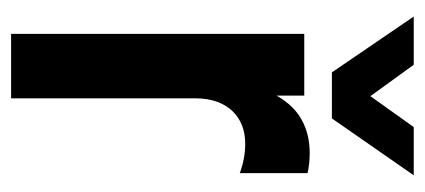

<svg xmlns="http://www.w3.org/2000/svg" viewBox="-230 -536 766 346"><g transform="rotate(90 153.0 -363.0)"><path d="M41 -528.3H152.3V-478.5Q170.9 -510.7 197.3 -524.4Q222.7 -538.1 255.9 -538.1Q265.6 -538.1 274.9 -537.1Q284.2 -536.1 292 -534.2V-412.1Q265.6 -421.9 239.3 -421.9Q202.1 -421.9 179.7 -398.4Q157.2 -374 157.2 -332V0H41ZM9.8 -725.6H96.7L153.3 -647.5L209 -725.6H295.9L193.4 -578.1H110.4Z"/></g></svg>

Font: Dinish Condensed
Style: Bold
Weight: 700
Width: 3
Designer: Bert Driehuis
Foundry: Playbeing
Version: Version 3.006; git-39231f3c-release